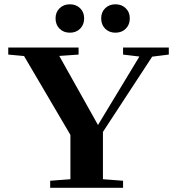

<svg xmlns="http://www.w3.org/2000/svg" viewBox="-20 -888 841 908"><path d="M525.9 -733.4Q496.6 -733.4 477.5 -752.2Q458.5 -771 458.5 -801.3Q458.5 -830.6 477.5 -849.1Q496.6 -867.7 525.9 -867.7Q555.2 -867.7 574.5 -849.1Q593.8 -830.6 593.8 -801.3Q593.8 -771 574.7 -752.2Q555.7 -733.4 525.9 -733.4ZM310.5 -733.4Q280.8 -733.4 261.7 -752.2Q242.7 -771 242.7 -801.3Q242.7 -830.6 262 -849.1Q281.2 -867.7 310.5 -867.7Q339.8 -867.7 358.9 -849.1Q377.9 -830.6 377.9 -801.3Q377.9 -771 358.9 -752.2Q339.8 -733.4 310.5 -733.4ZM217.3 0V-33.2L313 -40.5V-250L93.8 -623L19 -629.9V-663.1H351.6V-629.9L260.3 -623.5L443.4 -296.9L639.2 -620.6L562 -629.9V-663.1H778.3V-629.9L699.7 -620.1L466.8 -264.2V-40.5L562 -33.2V0Z"/></svg>

Font: Elstob 10pt
Style: Bold
Weight: 700
Designer: Peter S. Baker
Version: Version 1.015